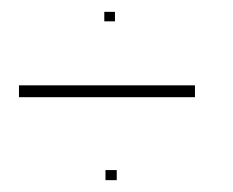

<svg xmlns="http://www.w3.org/2000/svg" viewBox="-20 -332 393 324"><path d="M156 -296V-312H174V-296ZM12 -168V-188H309V-168ZM158 -28V-45H177V-28Z"/></svg>

Font: Chathura Light
Style: Regular
Weight: 300
Designer: Appaji Ambarisha Darbha
Foundry: Aditya Fonts
Version: Version 1.001 2016